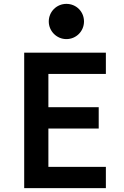

<svg xmlns="http://www.w3.org/2000/svg" viewBox="-20 -972 640 992"><path d="M105 0H527V-110H230V-308H490V-418H230V-590H527V-700H105ZM232 -861C232 -811 273 -770 323 -770C374 -770 414 -811 414 -861C414 -912 374 -952 323 -952C273 -952 232 -912 232 -861Z"/></svg>

Font: CommitMono
Style: 700Regular
Weight: 700
Monospace: yes
Designer: Eigil Nikolajsen
Foundry: Eigil Nikolajsen
Version: Version 1.143